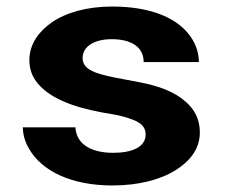

<svg xmlns="http://www.w3.org/2000/svg" viewBox="-20 -558 693 588"><path d="M327 -90C261 -90 214 -115 211 -168H50C50 -147 56 -125 68 -104C107 -34 199 10 324 10C405 10 472 -8 518 -37C558 -62 592 -99 592 -152C592 -178 585 -201 573 -219C547 -257 503 -282 447 -297C404 -309 338 -317 295 -329C265 -337 233 -349 233 -380C233 -418 272 -438 322 -438C382 -438 420 -414 420 -368H589C589 -393 582 -415 570 -436C531 -502 443 -538 324 -538C245 -538 181 -519 138 -489C101 -463 70 -425 70 -374C70 -351 76 -331 87 -314C125 -257 208 -229 296 -213C322 -209 344 -205 361 -200C394 -190 426 -180 426 -146C426 -106 381 -90 327 -90Z"/></svg>

Font: Asimov
Style: XWid
Weight: 500
Designer: Google
Version: Version 2.000980; 2014